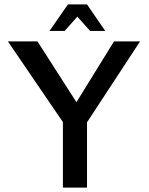

<svg xmlns="http://www.w3.org/2000/svg" viewBox="-20 -856 678 876"><path d="M267 0V-299L16 -667H151L353 -352L308 -356L500 -667H619L360 -272L377 -334V0ZM206 -715 290 -836H377L460 -715H391L333 -780L275 -715Z"/></svg>

Font: Maven Pro Medium
Style: Regular
Weight: 500
Designer: Joe Prince
Foundry: Joe Prince
Version: Version 2.103